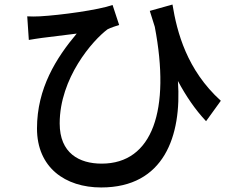

<svg xmlns="http://www.w3.org/2000/svg" viewBox="-20 -770 1040 846"><path d="M100 -698 107 -594C129 -598 145 -600 165 -603C198 -607 272 -616 318 -622C228 -515 143 -381 143 -204C143 -32 267 56 426 56C703 56 781 -171 764 -413C800 -346 840 -287 888 -236L953 -326C803 -462 760 -628 740 -750L640 -722L662 -652C732 -286 653 -49 428 -49C329 -49 243 -95 243 -226C243 -426 388 -592 454 -641C468 -648 492 -656 505 -660L476 -748C414 -726 246 -703 155 -698C136 -697 116 -697 100 -698Z"/></svg>

Font: Noto Sans CJK TC Medium
Style: Regular
Weight: 500
Designer: Ryoko NISHIZUKA 西塚涼子 (kana, bopomofo & ideographs); Paul D. Hunt (Latin, Greek & Cyrillic); Sandoll Communications 산돌커뮤니
Foundry: Adobe
Version: Version 2.004;hotconv 1.0.118;makeotfexe 2.5.65603